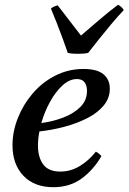

<svg xmlns="http://www.w3.org/2000/svg" viewBox="-20 -767 535 799"><path d="M437 -398Q437 -359 412 -328.5Q387 -298 344.5 -276Q302 -254 250 -240Q198 -226 144 -220Q138 -189 138 -162Q138 -112 160 -82.5Q182 -53 231 -53Q274 -53 312 -76Q350 -99 379 -136Q395 -127 402 -117Q368 -59 319 -23.5Q270 12 202 12Q123 12 77.5 -35.5Q32 -83 32 -163Q32 -219 54 -275Q76 -331 115.5 -377.5Q155 -424 209.5 -452Q264 -480 328 -480Q384 -480 410.5 -458Q437 -436 437 -398ZM152 -255Q199 -261 242.5 -277.5Q286 -294 314 -321.5Q342 -349 342 -389Q342 -411 332 -424.5Q322 -438 300 -438Q269 -438 240 -411.5Q211 -385 188 -343Q165 -301 152 -255ZM192 -731Q198 -737 205.5 -740Q213 -743 220 -745Q244 -713 270 -680Q296 -647 317 -619Q351 -648 391 -682.5Q431 -717 471 -747Q477 -745 484.5 -738Q492 -731 495 -725Q471 -700 443 -666.5Q415 -633 389.5 -601Q364 -569 347 -547Q330 -543 304 -543Q278 -543 262 -547Q253 -573 241 -606Q229 -639 216 -672Q203 -705 192 -731Z"/></svg>

Font: Castoro
Style: Italic
Weight: 400
Italic angle: -11°
Designer: John Hudson with Paul Hanslow, assisted by Kaja Sojewska.
Foundry: Tiro Typeworks Ltd.
Version: Version 2.04